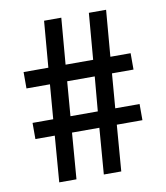

<svg xmlns="http://www.w3.org/2000/svg" viewBox="-83 -809 760 878"><g transform="rotate(-10 297.0 -370.0)"><path d="M345 -214H218L201 0H121L138 -214H48V-289H144L157 -449H48V-525H163L181 -740H261L243 -525H371L389 -740H469L451 -525H545V-449H445L432 -289H545V-214H426L409 0H328ZM224 -289H351L365 -449H237Z"/></g></svg>

Font: Encode Sans Normal
Style: Medium
Weight: 500
Designer: Pablo Impallari, Andres Torresi
Foundry: Pablo Impallari, Andres Torresi
Version: Version 1.000; ttfautohint (v1.00) -l 8 -r 50 -G 200 -x 14 -